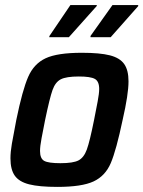

<svg xmlns="http://www.w3.org/2000/svg" viewBox="-20 -725 562 753"><path d="M21 -104Q21 -129 26.5 -161Q32 -193 44 -255Q68 -372 90.5 -423.5Q113 -475 159 -496.5Q205 -518 301 -518Q372 -518 411 -508Q450 -498 467 -474Q484 -450 484 -406Q484 -355 461 -255Q436 -136 414.5 -85.5Q393 -35 347 -13.5Q301 8 205 8Q134 8 94.5 -2Q55 -12 38 -36Q21 -60 21 -104ZM349 -255Q357 -295 363 -327Q369 -359 369 -376Q369 -406 352 -415.5Q335 -425 289 -425Q240 -425 218.5 -414Q197 -403 186 -372Q175 -341 157 -255Q149 -215 143 -183Q137 -151 137 -133Q137 -103 153.5 -94Q170 -85 217 -85Q267 -85 288 -96Q309 -107 320.5 -138.5Q332 -170 349 -255ZM173 -579 174 -584 256 -705H360L359 -701L250 -579ZM335 -579V-584L421 -705H522V-701L414 -579Z"/></svg>

Font: Saira Semi Condensed Medium
Style: Italic
Weight: 500
Width: 4
Italic angle: -12°
Designer: Hector Gatti with collaboration of the Omnibus-Type team
Foundry: Omnibus-Type
Version: Version 1.001; ttfautohint (v1.8)